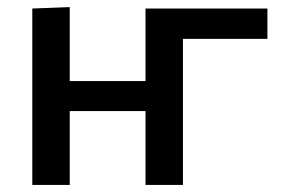

<svg xmlns="http://www.w3.org/2000/svg" viewBox="-20 -521 798 541"><path d="M71 0V-497L176.5 -501V-292.5H390V-497H733.5V-411.5H495.5V0H390V-208H176.5V0Z"/></svg>

Font: Commissioner Medium
Style: Regular
Weight: 500
Designer: Kostas Bartsokas
Foundry: Kostas Bartsokas
Version: Version 1.000; ttfautohint (v1.8.3)